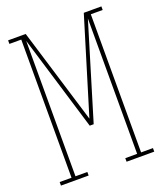

<svg xmlns="http://www.w3.org/2000/svg" viewBox="-136 -824 772 913"><g transform="rotate(-20 250.0 -367.5)"><path d="M14 0V-18H74V-717H14V-735H103L250 -253L397 -735H486V-717H426V-18H486V0H346V-18H406V-703L260 -221H240L94 -703V-18H154V0Z"/></g></svg>

Font: Iosevka Curly Slab Thin
Style: Regular
Weight: 100
Monospace: yes
Designer: Belleve Invis
Foundry: Belleve Invis
Version: Version 22.1.2; ttfautohint (v1.8.4)